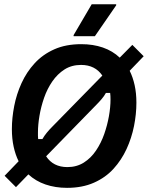

<svg xmlns="http://www.w3.org/2000/svg" viewBox="-20 -870 695 902"><path d="M295 12.5Q240 12.5 193.8 -3.3Q147.5 -19.2 113.3 -50.8L55 9.2L1.7 -44.2L67.5 -112.5Q52.5 -142.5 44.2 -180.4Q35.8 -218.3 35.8 -263.3Q35.8 -315.8 46.7 -371.7Q57.5 -427.5 81.2 -479.6Q105 -531.7 142.9 -572.9Q180.8 -614.2 235 -638.3Q289.2 -662.5 361.7 -662.5Q417.5 -662.5 463.3 -646.7Q509.2 -630.8 542.5 -599.2L601.7 -659.2L655 -605.8L589.2 -537.5Q604.2 -507.5 612.5 -470Q620.8 -432.5 620.8 -387.5Q620.8 -334.2 609.6 -277.9Q598.3 -221.7 574.6 -170Q550.8 -118.3 513.3 -77.1Q475.8 -35.8 421.2 -11.7Q366.7 12.5 295 12.5ZM296.7 -85Q340 -85 373.8 -106.2Q407.5 -127.5 431.2 -162.9Q455 -198.3 469.6 -240Q484.2 -281.7 491.7 -324.2Q499.2 -366.7 499.2 -402.5Q499.2 -410.8 498.8 -418.8Q498.3 -426.7 497.5 -433.3H477.5Q469.2 -418.3 457.5 -404.6Q445.8 -390.8 431.7 -376.7L196.7 -135.8Q230 -85 296.7 -85ZM159.2 -216.7H179.2Q188.3 -232.5 199.6 -246.2Q210.8 -260 225 -274.2L460.8 -515Q426.7 -565 360.8 -565Q316.7 -565 283.3 -543.8Q250 -522.5 225.8 -487.5Q201.7 -452.5 187.1 -410.4Q172.5 -368.3 165.4 -325.8Q158.3 -283.3 158.3 -248.3Q158.3 -240 158.3 -232.1Q158.3 -224.2 159.2 -216.7ZM325.8 -700V-705L410.8 -850H525.8V-845L425.8 -700Z"/></svg>

Font: Familjen Grotesk SemiBold
Style: Italic
Weight: 600
Italic angle: -9.46201°
Designer: Anders Wikstroem, Jonas Baeckman, Matilda Gysing, Kristian Moeller
Foundry: Familjen STHLM AB
Version: Version 2.002